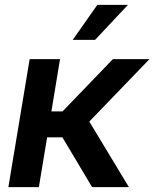

<svg xmlns="http://www.w3.org/2000/svg" viewBox="-20 -764 630 784"><path d="M14.2 0 101.1 -522.5H225.1L189.9 -309.1H235.4L440.9 -522.5H590.3L344.7 -267.6L506.3 0H356L234.9 -203.1H172.4L138.7 0ZM276.9 -601.1 377.4 -744.1H502.4L368.2 -601.1Z"/></svg>

Font: Inter 28pt SemiBold
Style: Italic
Weight: 600
Italic angle: -9.3988°
Designer: Rasmus Andersson
Foundry: rsms
Version: Version 4.001;git-66647c0bb